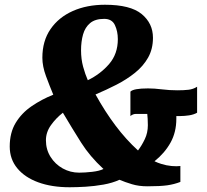

<svg xmlns="http://www.w3.org/2000/svg" viewBox="-20 -778 872 809"><path d="M273.5 11Q198 11 141.2 -9.8Q84.5 -30.5 52.8 -69Q21 -107.5 21 -160.5Q21 -219 46 -260.2Q71 -301.5 112.8 -330.2Q154.5 -359 204.5 -379Q189 -416 173.8 -457.2Q158.5 -498.5 158.5 -534.5Q158.5 -605.5 192.8 -655.2Q227 -705 286.5 -731.5Q346 -758 422 -758Q529.5 -758 577 -718.8Q624.5 -679.5 624.5 -619Q624.5 -571.5 604 -535.2Q583.5 -499 548.5 -471Q513.5 -443 470.5 -421Q427.5 -399 382.5 -380Q422.5 -307.5 466.8 -248.8Q511 -190 561.5 -144Q577.5 -165 590.2 -191.8Q603 -218.5 603 -250.5Q603 -266.5 602.2 -277.5Q601.5 -288.5 600.5 -298H589Q565.5 -298 552.8 -298Q540 -298 529.5 -289V-392Q543 -405.5 603.5 -405.5Q630.5 -405.5 662.2 -401.5Q694 -397.5 727.5 -397.5Q754.5 -397.5 774.2 -399.8Q794 -402 810.5 -412.5V-303Q796.5 -295 777 -292Q757.5 -289 739.5 -289H723V-277.5Q723 -221 698.5 -177Q674 -133 631 -98.5Q637.5 -95 644.8 -92.5Q652 -90 659 -87.5Q681 -80.5 702.8 -78.5Q724.5 -76.5 740 -78.5V-11.5Q714.5 -1.5 684.8 2.8Q655 7 601 7Q565 7 536 -1.8Q507 -10.5 483.5 -20.5Q454 -7 416 -0.2Q378 6.5 340.5 8.8Q303 11 273.5 11ZM350 -440Q403.5 -466 440 -508.5Q476.5 -551 476.5 -613Q476.5 -646 464.2 -672.2Q452 -698.5 419 -698.5Q381 -698.5 359.8 -680.8Q338.5 -663 330 -633Q321.5 -603 321.5 -566Q321.5 -529 330.2 -497Q339 -465 350 -440ZM313.5 -50.5Q337.5 -50.5 368.2 -54Q399 -57.5 416 -66Q358.5 -119 321.8 -177.2Q285 -235.5 245 -303Q216 -280.5 194.8 -250.8Q173.5 -221 173.5 -187Q173.5 -148 193 -117Q212.5 -86 244.5 -68.2Q276.5 -50.5 313.5 -50.5Z"/></svg>

Font: Merriweather Black
Style: Italic
Weight: 900
Italic angle: -7.8°
Designer: Eben Sorkin
Foundry: Eben Sorkin
Version: Version 2.200;gftools[0.9.31]